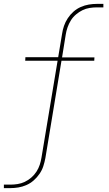

<svg xmlns="http://www.w3.org/2000/svg" viewBox="-40 -755 560 990"><path d="M-20 215V197H13Q32 197 51 194Q70 191 88 182.5Q106 174 121.5 160.5Q137 147 148 130Q159 113 165 94.5Q171 76 174 57L257 -442H90L91 -460H260L280 -580Q283 -601 290 -621.5Q297 -642 309.5 -661Q322 -680 339 -695Q356 -710 376.5 -719Q397 -728 418 -731.5Q439 -735 460 -735H493V-717H460Q441 -717 422 -714Q403 -711 385.5 -702.5Q368 -694 352 -680.5Q336 -667 325.5 -650Q315 -633 308.5 -614.5Q302 -596 299 -577L280 -459H447L446 -442H277L194 60Q190 81 183.5 101.5Q177 122 164 141Q151 160 134 175Q117 190 96.5 199Q76 208 55 211.5Q34 215 13 215Z"/></svg>

Font: Iosevka Term Curly Thin
Style: Italic
Weight: 100
Italic angle: -9°
Designer: Belleve Invis
Foundry: Belleve Invis
Version: Version 32.3.0